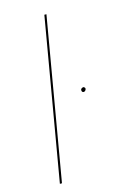

<svg xmlns="http://www.w3.org/2000/svg" viewBox="-119 -838 598 895"><g transform="rotate(-15 179.5 -390.0)"><path d="M199 -780 65 0H55L189 -780ZM264 -396Q264 -399 266 -401.5Q268 -404 271 -405.5Q274 -407 276 -407Q279 -407 281 -405.5Q283 -404 284.5 -401.5Q286 -399 285 -396Q285 -394 283 -391Q281 -388 278.5 -386.5Q276 -385 273 -385Q270 -385 268 -386.5Q266 -388 265 -390.5Q264 -393 264 -396Z"/></g></svg>

Font: Jost Thin
Style: Italic
Weight: 200
Italic angle: -5°
Version: Version 3.710